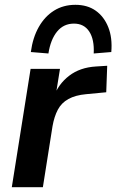

<svg xmlns="http://www.w3.org/2000/svg" viewBox="-20 -777 483 797"><path d="M29 0 107 -491H229L210 -373H202Q222 -428 267 -462.5Q312 -497 378 -501L425 -504L421 -394L337 -386Q293 -382 264 -366Q235 -350 220 -321.5Q205 -293 198 -253L158 0ZM181 -555 108 -561Q116 -621 141 -665Q166 -709 204.5 -733Q243 -757 293 -757Q343 -757 377.5 -732.5Q412 -708 429.5 -664Q447 -620 442 -561L369 -555Q372 -613 350.5 -646Q329 -679 287 -679Q244 -679 217 -646Q190 -613 181 -555Z"/></svg>

Font: Nunito Sans 11pt
Style: Bold Italic
Weight: 700
Italic angle: -9°
Version: Version 3.101;gftools[0.9.27]